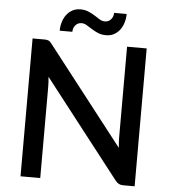

<svg xmlns="http://www.w3.org/2000/svg" viewBox="-59 -945 886 999"><g transform="rotate(5 384.0 -446.0)"><path d="M681.5 -720V0H622Q608.5 0 599 -4.8Q589.5 -9.5 581 -20.5L185.5 -528.5Q187 -514 187.8 -499.8Q188.5 -485.5 188.5 -473.5V0H85.5V-720H146.5Q154 -720 159.2 -719.2Q164.5 -718.5 169 -716.5Q173.5 -714.5 177.5 -710.5Q181.5 -706.5 186 -700.5L582 -192Q580.5 -207.5 579.8 -222.5Q579 -237.5 579 -250.5V-720ZM451.5 -841Q463 -841 471.5 -845.5Q480 -850 485.5 -857Q491 -864 493.8 -872.5Q496.5 -881 496.5 -889.5H562Q562 -866 555.5 -844.5Q549 -823 536.8 -806.5Q524.5 -790 506.2 -780Q488 -770 464.5 -770Q440.5 -770 422 -778Q403.5 -786 388.2 -795.8Q373 -805.5 359.8 -813.5Q346.5 -821.5 333 -821.5Q321.5 -821.5 313.2 -817Q305 -812.5 299.5 -805.5Q294 -798.5 291.2 -789.8Q288.5 -781 288.5 -772.5H222.5Q222.5 -795.5 229 -817.2Q235.5 -839 248 -855.8Q260.5 -872.5 278.8 -882.5Q297 -892.5 320.5 -892.5Q344.5 -892.5 363 -884.5Q381.5 -876.5 396.8 -866.8Q412 -857 425 -849Q438 -841 451.5 -841Z"/></g></svg>

Font: Lato SemiBold
Style: Regular
Weight: 600
Designer: Lukasz Dziedzic with Adam Twardoch and Botio Nikoltchev
Foundry: tyPoland Lukasz Dziedzic
Version: Version 2.015; 2015-08-06; http://www.latofonts.com/